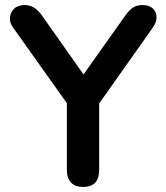

<svg xmlns="http://www.w3.org/2000/svg" viewBox="-20 -733 658 761"><path d="M309 8Q278 8 261.5 -9.5Q245 -27 245 -59V-363L272 -286L31 -625Q18 -643 19.5 -663.5Q21 -684 36 -698.5Q51 -713 78 -713Q98 -713 114.5 -703Q131 -693 146 -672L325 -418H297L477 -672Q493 -694 508 -703.5Q523 -713 545 -713Q571 -713 585.5 -699.5Q600 -686 600.5 -666Q601 -646 586 -624L347 -286L373 -363V-59Q373 8 309 8Z"/></svg>

Font: Nunito
Style: Bold
Weight: 700
Designer: Vernon Adams
Foundry: Vernon Adams
Version: Version 3.602